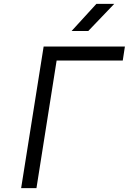

<svg xmlns="http://www.w3.org/2000/svg" viewBox="-20 -970 664 990"><path d="M89 0 205 -730H624L613 -658H272L168 0ZM349 -810 477 -950H569L435 -810Z"/></svg>

Font: JetBrains Mono NL Light
Style: Italic
Weight: 300
Italic angle: -9°
Designer: Philipp Nurullin, Konstantin Bulenkov
Foundry: JetBrains
Version: Version 2.304; ttfautohint (v1.8.4.7-5d5b)